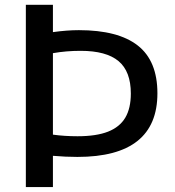

<svg xmlns="http://www.w3.org/2000/svg" viewBox="-20 -760 709 780"><path d="M85 -740.5H195V-629.5Q252 -637.5 300.5 -637.5Q460 -637.5 539.8 -575Q619.5 -512.5 619.5 -381Q619.5 -122.5 294.5 -122.5Q247.5 -122.5 195 -127V0H85ZM511.5 -380Q511.5 -470 461.5 -511.8Q411.5 -553.5 307.5 -553.5Q249 -553.5 195 -544V-213Q242 -206.5 295 -206.5Q371.5 -206.5 419 -225.2Q466.5 -244 489 -282Q511.5 -320 511.5 -380Z"/></svg>

Font: Encode Sans Semi Expanded Medium
Style: Regular
Weight: 500
Width: 6
Designer: Multiple Designers
Foundry: Impallari Type
Version: Version 2.000